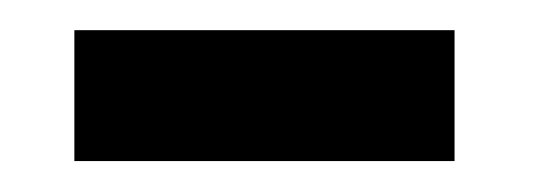

<svg xmlns="http://www.w3.org/2000/svg" viewBox="-20 -366 350 126"><path d="M278.3 -260.3H28.8V-346.2H278.3Z"/></svg>

Font: Heebo Medium
Style: Regular
Weight: 500
Designer: Oded Ezer
Foundry: Ezer Type House
Version: Version 3.100